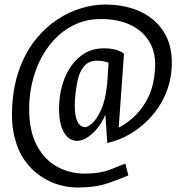

<svg xmlns="http://www.w3.org/2000/svg" viewBox="-20 -684 819 855"><path d="M323.2 151Q284.6 151 242.5 139Q200.4 127 160.9 100.5Q121.4 74.1 90.7 31.2Q60 -11.7 44.6 -73.8Q29.2 -135.8 34.7 -218.7Q41.5 -312.9 69.8 -385.7Q98 -458.4 141.1 -511Q184.1 -563.6 236.1 -597.6Q288 -631.6 342.5 -647.7Q397 -663.8 447.3 -663.8Q540.2 -663.8 609.2 -630.3Q678.2 -596.8 714.7 -532.9Q751.1 -469 744.1 -376Q739.9 -315.7 715.7 -261Q691.5 -206.4 652 -162.9Q612.5 -119.4 562.7 -89.3Q512.8 -59.2 457.7 -47.2L449.3 -172.9Q431.8 -133.7 409.4 -108Q387.1 -82.3 364.9 -69.6Q342.6 -56.8 323.8 -56.8Q295.5 -56.8 276.1 -78.5Q256.6 -100.2 248.3 -139.8Q240 -179.5 244.3 -232.8Q247.3 -273.8 260.4 -315.5Q273.6 -357.1 298.3 -391.9Q323 -426.6 359 -447.7Q394.9 -468.9 444.3 -468.9Q462.2 -468.9 478.5 -466.2Q494.8 -463.6 508.8 -458.2Q522.9 -452.8 532.1 -444.8L508.6 -115.5Q551.2 -137.9 585.9 -173Q620.6 -208.1 643 -257.1Q665.4 -306.1 669.9 -370Q676.3 -440.8 648.7 -491.8Q621.1 -542.8 565.1 -571Q509.1 -599.2 429.7 -599.2Q360.6 -599.2 304.2 -570.1Q247.7 -540.9 206 -489.7Q164.3 -438.5 139.9 -372.3Q115.6 -306.2 110.8 -232.3Q104.8 -121.8 137.1 -50.8Q169.5 20.3 228 54.7Q286.4 89.1 358.2 89.1Q424.2 89.1 468.7 71.7Q513.2 54.2 538.2 44.2L551.6 97Q516.1 113 460.2 132Q404.2 151 323.2 151ZM359.1 -117.7Q370.1 -117.7 390.3 -134.9Q410.4 -152.2 430 -194.3Q449.5 -236.5 457.3 -311.4L463.5 -404.5Q453.8 -408.5 441.5 -411.1Q429.2 -413.7 412.3 -413.7Q376.6 -413.7 356 -390.7Q335.3 -367.8 326.3 -328.4Q317.4 -289 313.8 -239.8Q311.4 -194.7 316.9 -167.8Q322.5 -140.9 334 -129.3Q345.6 -117.7 359.1 -117.7Z"/></svg>

Font: Ancizar Sans Thin
Style: Italic
Weight: 100
Italic angle: -4°
Designer: Cesar Puertas, Viviana Monsalve, Julian Moncada, Julian Prieto, Jose Castro, Mariel Hernandez, Felipe Aragon, Sara Alarc
Version: Version 8.100